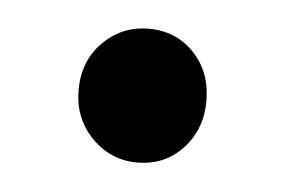

<svg xmlns="http://www.w3.org/2000/svg" viewBox="-28 -519 331 223"><g transform="rotate(5 137.5 -408.0)"><path d="M138 -330Q107 -330 85 -352.5Q63 -375 63 -408Q63 -442 85 -464Q107 -486 138 -486Q170 -486 191 -464Q212 -442 212 -408Q212 -375 191 -352.5Q170 -330 138 -330Z"/></g></svg>

Font: Source Sans 3 SemiBold
Style: Regular
Weight: 600
Designer: Paul D. Hunt
Foundry: Adobe
Version: Version 3.046;hotconv 1.0.118;makeotfexe 2.5.65603